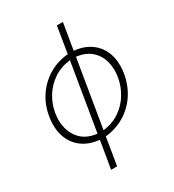

<svg xmlns="http://www.w3.org/2000/svg" viewBox="-220 -861 1077 1189"><g transform="rotate(-30 318.5 -267.0)"><path d="M219.2 204.1 252 8.3Q178.2 1 129.2 -36.1Q80.1 -73.2 59.8 -134Q39.6 -194.8 52.2 -272.5Q64.5 -349.6 105 -409.7Q145.5 -469.7 207 -506.6Q268.6 -543.5 344.7 -550.3L375.5 -738.3H418.5L387.2 -550.3Q460.4 -543 509.5 -506.1Q558.6 -469.2 578.6 -409.2Q598.6 -349.1 586.4 -272.5Q573.2 -194.3 533.2 -134Q493.2 -73.7 431.9 -36.6Q370.6 0.5 294.4 8.3L262.2 204.1ZM258.3 -31.7 337.9 -511.2Q269.5 -503.4 218.5 -468.8Q167.5 -434.1 136 -382.6Q104.5 -331.1 95.2 -272.5Q85.4 -213.9 99.6 -161.9Q113.8 -109.9 152.8 -74.7Q191.9 -39.6 258.3 -31.7ZM380.9 -511.2 301.3 -31.7Q370.1 -40 420.9 -75.2Q471.7 -110.4 502.4 -162.4Q533.2 -214.4 542.5 -272.5Q552.2 -330.6 538.3 -382.1Q524.4 -433.6 485.4 -468.3Q446.3 -502.9 380.9 -511.2Z"/></g></svg>

Font: Inter Extra Light
Style: Italic
Weight: 200
Italic angle: -9.39999°
Designer: Rasmus Andersson
Foundry: rsms
Version: Version 4.000;git-3c8e0fc